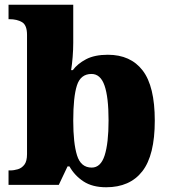

<svg xmlns="http://www.w3.org/2000/svg" viewBox="-20 -780 715 810"><path d="M428 10Q370 10 332.5 -14.5Q295 -39 273 -78H265L228 0H16V-61H22Q39 -61 55.5 -66Q72 -71 83 -85.5Q94 -100 94 -130V-633Q94 -674 73 -686.5Q52 -699 20 -699H16V-760H289V-599Q289 -571 286.5 -539.5Q284 -508 280 -484H287Q307 -511 343 -530Q379 -549 435 -549Q531 -549 582 -482.5Q633 -416 633 -271Q633 -125 580.5 -57.5Q528 10 428 10ZM367 -73Q405 -73 421.5 -124.5Q438 -176 438 -272Q438 -370 421 -419Q404 -468 366 -468Q320 -468 304.5 -419.5Q289 -371 289 -271Q289 -176 305 -124.5Q321 -73 367 -73Z"/></svg>

Font: Noto Serif Devanagari Black
Style: Regular
Weight: 900
Designer: Universal Thirst, Indian Type Foundry and the Monotype Design Team
Foundry: Monotype Imaging Inc.
Version: Version 2.004; ttfautohint (v1.8.4.7-5d5b)